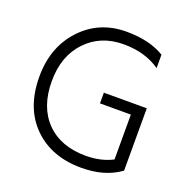

<svg xmlns="http://www.w3.org/2000/svg" viewBox="-124 -804 910 929"><g transform="rotate(20 330.5 -339.0)"><path d="M591 -371H370V-316H529V-85C489 -64.3 443.3 -54 392 -54C305.3 -54 237.3 -79.2 188 -129.5C138.7 -179.8 114 -249.3 114 -338C114 -424 138.8 -493.2 188.5 -545.5C238.2 -597.8 302.3 -624 381 -624C455 -624 517.7 -606 569 -570V-639C517.7 -670.3 452.3 -686 373 -686C279.7 -686 202.5 -653.3 141.5 -588C80.5 -522.7 50 -439.3 50 -338C50 -230.7 81.2 -146.2 143.5 -84.5C205.8 -22.8 288.3 8 391 8C471.7 8 538.3 -11.3 591 -50Z"/></g></svg>

Font: Hind Light
Style: Regular
Weight: 300
Designer: Manushi Parikh, Satya Rajpurohit
Foundry: Indian Type Foundry
Version: Version 1.201;PS 1.0;hotconv 1.0.78;makeotf.lib2.5.61930; tt